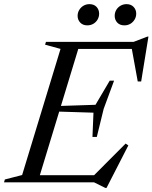

<svg xmlns="http://www.w3.org/2000/svg" viewBox="-49 -902 754 950"><path d="M250.5 -660 174 -681 178.5 -695H349L137.5 0H-29L-25 -14L60.5 -36ZM601.5 -669.5 645.5 -660H279L290.5 -695H612.5L680.5 -721H685.5L649.5 -499H632.5ZM472.5 28 416 0H78L89.5 -35H474.5L407 -25.5L572.5 -191.5L586 -182.5L478 28ZM430 -224.5H408.5L413.5 -344.5L186.5 -351.5L194.5 -376L423.5 -383.5L494 -503H515.5L464 -363.5ZM383 -776.5Q361 -776.5 348 -790.2Q335 -804 335 -823.5Q335 -839.5 343 -852.8Q351 -866 364.2 -873.8Q377.5 -881.5 393.5 -881.5Q416 -881.5 428.8 -867.8Q441.5 -854 441.5 -834.5Q441.5 -818.5 433.8 -805.2Q426 -792 412.8 -784.2Q399.5 -776.5 383 -776.5ZM566.5 -776.5Q544 -776.5 531.2 -790.2Q518.5 -804 518.5 -823.5Q518.5 -839.5 526.2 -852.8Q534 -866 547.5 -873.8Q561 -881.5 577 -881.5Q599 -881.5 612 -867.8Q625 -854 625 -834.5Q625 -818.5 617 -805.2Q609 -792 596 -784.2Q583 -776.5 566.5 -776.5Z"/></svg>

Font: Newsreader 48pt
Style: Italic
Weight: 400
Italic angle: -17°
Version: Version 1.003